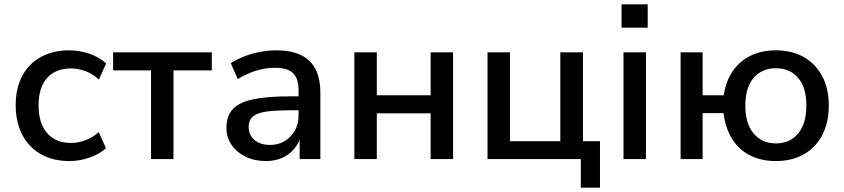

<svg xmlns="http://www.w3.org/2000/svg" viewBox="-20 -730 3875 881"><path d="M298 9Q223 9 167.5 -22.5Q112 -54 82 -112Q52 -170 52 -247Q52 -325 82 -381.5Q112 -438 167.5 -468.5Q223 -499 299 -499Q346 -499 391.5 -483Q437 -467 467 -439L434 -365Q406 -391 372 -403.5Q338 -416 307 -416Q235 -416 196 -372Q157 -328 157 -246Q157 -165 196 -119.5Q235 -74 307 -74Q338 -74 372 -86.5Q406 -99 433 -124L466 -50Q437 -23 391 -7Q345 9 298 9Z M673 0V-407H499V-490H952V-407H776V0Z M1200 9Q1148 9 1107 -11Q1066 -31 1042.5 -65.5Q1019 -100 1019 -142Q1019 -197 1047.5 -228.5Q1076 -260 1140.5 -274Q1205 -288 1312 -288H1365V-224H1314Q1260 -224 1223 -220.5Q1186 -217 1163.5 -208.5Q1141 -200 1131 -185Q1121 -170 1121 -148Q1121 -111 1147.5 -88Q1174 -65 1220 -65Q1258 -65 1287 -83Q1316 -101 1333 -131Q1350 -161 1350 -200V-314Q1350 -370 1324.5 -394.5Q1299 -419 1242 -419Q1200 -419 1157.5 -406.5Q1115 -394 1071 -367L1039 -440Q1067 -458 1101.5 -471.5Q1136 -485 1174 -492Q1212 -499 1248 -499Q1315 -499 1359.5 -478Q1404 -457 1427 -414Q1450 -371 1450 -303V0H1355V-108H1361Q1352 -73 1329.5 -46.5Q1307 -20 1274.5 -5.5Q1242 9 1200 9Z M1606 0V-490H1709V-293H1956V-490H2059V0H1956V-210H1709V0Z M2645 131V0H2217V-490H2320V-82H2551V-490H2655V-82H2733V131Z M2832 -603V-710H2952V-603ZM2841 0V-490H2944V0Z M3540 9Q3472 9 3420.5 -17.5Q3369 -44 3338.5 -94Q3308 -144 3300 -211H3204V0H3103V-490H3204V-293H3301Q3315 -389 3378 -444Q3441 -499 3540 -499Q3614 -499 3668.5 -468Q3723 -437 3753 -380Q3783 -323 3783 -245Q3783 -168 3753 -110.5Q3723 -53 3668.5 -22Q3614 9 3540 9ZM3540 -72Q3604 -72 3642 -117Q3680 -162 3680 -245Q3680 -329 3642 -373Q3604 -417 3540 -417Q3477 -417 3438.5 -373Q3400 -329 3400 -245Q3400 -162 3438.5 -117Q3477 -72 3540 -72Z"/></svg>

Font: Nunito Sans 11pt SemiBold
Style: Regular
Weight: 600
Version: Version 3.101;gftools[0.9.27]